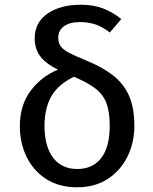

<svg xmlns="http://www.w3.org/2000/svg" viewBox="-20 -790 655 823"><path d="M326.2 -769.7Q382.1 -769.7 423.3 -753.3Q464.6 -736.9 500 -708.2L450.8 -650.8Q417.4 -676.4 387.4 -685.9Q357.4 -695.4 322.6 -695.4Q279.5 -695.4 254.6 -677.7Q229.7 -660 229.7 -628.2Q229.7 -605.6 240.8 -590.8Q251.8 -575.9 277.7 -562.8Q303.6 -549.7 347.2 -531.8Q417.9 -503.1 464.1 -467.2Q510.3 -431.3 533.1 -379.5Q555.9 -327.7 555.9 -250.3Q555.9 -179.5 526.7 -119.5Q497.4 -59.5 442.3 -23.3Q387.2 12.8 310.8 12.8Q233.3 12.8 178.5 -22.3Q123.6 -57.4 94.4 -116.9Q65.1 -176.4 65.1 -249.2Q65.1 -340 111.8 -401.5Q158.5 -463.1 228.2 -491.3Q172.3 -520 150.5 -551.3Q128.7 -582.6 128.7 -625.1Q128.7 -693.8 183.8 -731.8Q239 -769.7 326.2 -769.7ZM296.9 -461Q227.7 -427.2 199.2 -375.6Q170.8 -324.1 170.8 -249.7Q170.8 -163.1 207.4 -114.4Q244.1 -65.6 310.8 -65.6Q377.4 -65.6 413.8 -112.6Q450.3 -159.5 450.3 -250.8Q450.3 -310.3 436.4 -347.4Q422.6 -384.6 389 -410.5Q355.4 -436.4 296.9 -461Z"/></svg>

Font: Fira Code Retina
Style: Regular
Weight: 450
Monospace: yes
Designer: Carrois Corporate, Edenspiekermann AG, Nikita Prokopov
Foundry: Carrois Corporate, Edenspiekermann AG, Nikita Prokopov
Version: Version 6.002